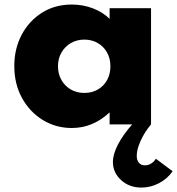

<svg xmlns="http://www.w3.org/2000/svg" viewBox="-20 -548 780 846"><path d="M296.5 16Q226 16 168.5 -19.2Q111 -54.5 77 -116.2Q43 -178 43 -257Q43 -333.5 75.5 -394.8Q108 -456 165 -492Q222 -528 296.5 -528Q345 -528 388.8 -511.5Q432.5 -495 463 -465V-512H645.5V0H463V-53Q427 -19 385.2 -1.5Q343.5 16 296.5 16ZM351.5 -138.5Q385.5 -138.5 411.5 -153.8Q437.5 -169 452 -195.5Q466.5 -222 466.5 -256Q466.5 -290 451.8 -316.5Q437 -343 411 -358.2Q385 -373.5 351.5 -373.5Q318.5 -373.5 292.2 -358.2Q266 -343 250.8 -316.5Q235.5 -290 235.5 -256Q235.5 -222.5 250.5 -195.8Q265.5 -169 291.8 -153.8Q318 -138.5 351.5 -138.5ZM603.5 278.5Q549.5 278.5 513.5 245.5Q477.5 212.5 477.5 166Q477.5 132 499.5 89.2Q521.5 46.5 562.5 0H645.5Q617 34 599.8 72.2Q582.5 110.5 582.5 138Q582.5 157.5 591.8 169Q601 180.5 619 180.5Q632.5 180.5 645.2 173Q658 165.5 667 151.5L740.5 206.5Q717.5 240 680.5 259.2Q643.5 278.5 603.5 278.5Z"/></svg>

Font: Spartan Thin ExtraBold
Style: Regular
Weight: 800
Version: Version 1.004